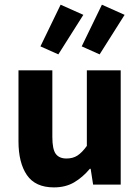

<svg xmlns="http://www.w3.org/2000/svg" viewBox="-20 -801 608 833"><path d="M214 12Q133.3 12 96.7 -41.5Q60.2 -95 60.2 -188V-496H207.1V-207Q207.1 -153.2 222 -133.3Q236.9 -113.3 268.5 -113.3Q296 -113.3 315.8 -126Q335.5 -138.6 356.8 -167.9V-496H503.7V0H384L373.3 -68.6H369.7Q338.8 -31.8 301.7 -9.9Q264.5 12 214 12ZM233.1 -565.1 155.4 -599.8 243 -780.6 341.6 -736.6ZM412.2 -565.1 334.5 -599.8 422.1 -780.6 520.6 -736.6Z"/></svg>

Font: Source Sans Variable
Style: Regular
Weight: 200
Designer: Paul D. Hunt
Foundry: Adobe Systems Incorporated
Version: Version 3.006;hotconv 1.0.111;makeotfexe 2.5.65597